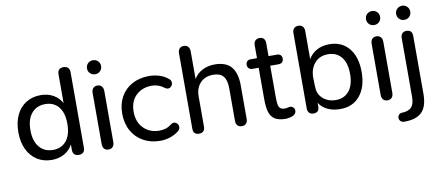

<svg xmlns="http://www.w3.org/2000/svg" viewBox="-75 -987 3380 1474"><g transform="rotate(-10 1615.0 -250.0)"><path d="M41 -244Q41 -321 68 -378Q95 -435 144.5 -465.5Q194 -496 259 -496Q314 -496 357 -471.5Q400 -447 422 -405V-630Q422 -653 434 -665Q446 -677 468 -677Q491 -677 503.5 -664.5Q516 -652 516 -630V-41Q516 -18 504 -5.5Q492 7 469 7Q446 7 434 -5.5Q422 -18 422 -41V-83Q400 -40 357 -15.5Q314 9 259 9Q194 9 145 -22Q96 -53 68.5 -110Q41 -167 41 -244ZM423 -244Q423 -330 385 -376Q347 -422 281 -422Q214 -422 174.5 -375.5Q135 -329 135 -244Q135 -159 174.5 -112Q214 -65 281 -65Q347 -65 385 -111.5Q423 -158 423 -244Z M655 -45V-441Q655 -466 667 -479.5Q679 -493 700 -493Q721 -493 733.5 -479.5Q746 -466 746 -441V-45Q746 -21 734 -7.5Q722 6 700 6Q679 6 667 -7.5Q655 -21 655 -45ZM645 -635Q645 -659 661 -674.5Q677 -690 700 -690Q723 -690 739 -674.5Q755 -659 755 -635Q755 -612 739 -596.5Q723 -581 700 -581Q677 -581 661 -596.5Q645 -612 645 -635Z M851 -247Q851 -322 883 -378.5Q915 -435 972.5 -465.5Q1030 -496 1104 -496Q1142 -496 1181 -484.5Q1220 -473 1250 -448Q1268 -436 1268 -415Q1268 -400 1257.5 -388Q1247 -376 1232 -376Q1219 -376 1206 -386Q1164 -419 1111 -419Q1036 -419 988 -373Q940 -327 940 -246Q940 -165 988 -117Q1036 -69 1111 -69Q1137 -69 1160 -76Q1183 -83 1208 -103Q1218 -110 1229 -110Q1244 -110 1254.5 -98Q1265 -86 1265 -71Q1265 -53 1249 -40Q1218 -15 1180 -3Q1142 9 1104 9Q1030 9 972.5 -23Q915 -55 883 -113Q851 -171 851 -247Z M1361 -41V-626Q1361 -650 1372.5 -663.5Q1384 -677 1406 -677Q1428 -677 1440 -663.5Q1452 -650 1452 -626V-411Q1476 -452 1519 -474Q1562 -496 1615 -496Q1702 -496 1743.5 -448Q1785 -400 1785 -302V-41Q1785 -18 1773 -5.5Q1761 7 1740 7Q1718 7 1706 -5.5Q1694 -18 1694 -41V-296Q1694 -360 1669 -390Q1644 -420 1590 -420Q1527 -420 1489.5 -380.5Q1452 -341 1452 -276V-41Q1452 7 1406 7Q1361 7 1361 -41Z M1944 -167V-412H1896Q1878 -412 1867.5 -422.5Q1857 -433 1857 -450Q1857 -467 1867 -477Q1877 -487 1896 -487H1944V-588Q1944 -611 1956.5 -623.5Q1969 -636 1990 -636Q2011 -636 2022.5 -623.5Q2034 -611 2034 -588V-487H2099Q2118 -487 2128 -477Q2138 -467 2138 -450Q2138 -433 2128 -422.5Q2118 -412 2099 -412H2034V-175Q2034 -135 2037 -113.5Q2040 -92 2051.5 -80.5Q2063 -69 2088 -69Q2099 -69 2110 -72Q2121 -75 2129 -75Q2143 -75 2153.5 -65Q2164 -55 2164 -39Q2164 -27 2157 -17Q2150 -7 2138 -2Q2126 3 2109.5 6.5Q2093 10 2082 10Q2028 10 1998 -8.5Q1968 -27 1956 -65Q1944 -103 1944 -167Z M2343 -69V-41Q2343 7 2299 7Q2277 7 2265 -5.5Q2253 -18 2253 -41V-630Q2253 -650 2265 -663.5Q2277 -677 2299 -677Q2321 -677 2333 -663.5Q2345 -650 2345 -630V-408Q2367 -449 2410 -472.5Q2453 -496 2508 -496Q2605 -496 2661 -428.5Q2717 -361 2717 -244Q2717 -127 2661 -59Q2605 9 2508 9Q2451 9 2408 -11.5Q2365 -32 2343 -69ZM2627 -244Q2627 -330 2589 -376Q2551 -422 2485 -422Q2422 -422 2384.5 -381.5Q2347 -341 2343 -276Q2343 -250 2344.5 -212Q2346 -174 2348 -164Q2358 -119 2396 -92Q2434 -65 2485 -65Q2551 -65 2589 -111.5Q2627 -158 2627 -244Z M2830 -45V-441Q2830 -466 2842 -479.5Q2854 -493 2875 -493Q2896 -493 2908.5 -479.5Q2921 -466 2921 -441V-45Q2921 -21 2909 -7.5Q2897 6 2875 6Q2854 6 2842 -7.5Q2830 -21 2830 -45ZM2820 -635Q2820 -659 2836 -674.5Q2852 -690 2875 -690Q2898 -690 2914 -674.5Q2930 -659 2930 -635Q2930 -612 2914 -596.5Q2898 -581 2875 -581Q2852 -581 2836 -596.5Q2820 -612 2820 -635Z M2934 153Q2934 140 2942.5 130Q2951 120 2966 119Q3018 118 3041.5 93Q3065 68 3065 13V-446Q3065 -469 3077 -481.5Q3089 -494 3110 -494Q3155 -494 3155 -446V5Q3155 102 3111.5 146Q3068 190 2975 190Q2955 190 2944.5 179Q2934 168 2934 153ZM3055 -635Q3055 -659 3071 -674.5Q3087 -690 3110 -690Q3133 -690 3149 -674Q3165 -658 3165 -635Q3165 -611 3149 -595.5Q3133 -580 3110 -580Q3087 -580 3071 -595.5Q3055 -611 3055 -635Z"/></g></svg>

Font: SN Pro
Style: Regular
Weight: 400
Designer: Tobias Whetton
Foundry: Supernotes
Version: Version 1.003